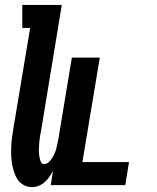

<svg xmlns="http://www.w3.org/2000/svg" viewBox="-20 -755 640 783"><path d="M112 8Q93 8 77.5 0Q62 -8 52.5 -22Q43 -36 37.5 -53Q32 -70 29 -87.5Q26 -105 25.5 -123.5Q25 -142 26 -160.5Q27 -179 29.5 -197.5Q32 -216 35 -234L103 -641H71V-735H232L147 -219Q145 -210 143.5 -201Q142 -192 141 -182.5Q140 -173 139.5 -164Q139 -155 138.5 -146Q138 -137 139 -128.5Q140 -120 141.5 -111.5Q143 -103 147 -94.5Q151 -86 160 -86Q170 -86 178.5 -93.5Q187 -101 192.5 -110Q198 -119 202.5 -129Q207 -139 209.5 -149Q212 -159 214 -168.5Q216 -178 218 -188L273 -520H387L316 -94H506L491 0H187L196 -57Q189 -45 181 -33.5Q173 -22 162.5 -12.5Q152 -3 138.5 2.5Q125 8 112 8Z"/></svg>

Font: Iosevka HT Extrabold Extended
Style: Italic
Weight: 800
Width: 7
Italic angle: -9°
Monospace: yes
Designer: Belleve Invis
Foundry: Belleve Invis
Version: Version 32.3.0; ttfautohint (v1.8.4)